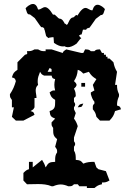

<svg xmlns="http://www.w3.org/2000/svg" viewBox="-20 -940 660 968"><path d="M509 -894C503 -879 503 -864 489 -864H488L463 -845C441 -814 431 -798 428 -798C427 -798 427 -798 427 -800C416 -796 415 -793 415 -791V-790C415 -789 400 -792 398 -790C392 -768 392 -766 390 -766H388C386 -766 384 -765 378 -760C378 -760 391 -746 390 -746C388 -746 386 -745 384 -743L366 -720C348 -707 333 -702 322 -702C315 -702 309 -704 305 -707C302 -706 299 -706 296 -706C285 -706 270 -711 252 -724L250 -752C248 -754 230 -750 228 -750C227 -750 225 -749 224 -748C207 -764 216 -749 205 -789C203 -791 203 -793 203 -794V-795C203 -797 202 -800 191 -804C191 -802 191 -802 190 -802C187 -802 177 -818 155 -849L130 -868C129 -868 130 -867 129 -867C115 -867 115 -883 109 -898C113 -904 131 -920 146 -920C157 -920 166 -912 172 -892H174C186 -892 195 -904 207 -904C217 -904 230 -895 248 -865C249 -867 250 -867 252 -867C260 -867 273 -846 280 -846C295 -846 303 -827 307 -820L308 -821C310 -819 314 -818 316 -814C317 -816 318 -817 319 -818L320 -816C324 -823 333 -852 348 -852C356 -852 363 -872 370 -861C388 -891 401 -900 411 -900C423 -900 432 -888 444 -888H446C452 -908 461 -916 472 -916C487 -916 505 -900 509 -894ZM390 -522V-503H409V-522ZM372 -399C393 -401 392 -399 400 -418C381 -414 381 -415 372 -399ZM230 -597C242 -591 240 -596 240 -578H220ZM192 -588 202 -578ZM154 -691C138 -682 134 -682 116 -682C118 -666 120 -668 106 -664L68 -626V-588C49 -575 47 -572 40 -550C55 -545 55 -546 60 -531C53 -506 45 -487 30 -465C30 -448 31 -450 40 -436V-399H50L40 -351L60 -332H98L154 -361C149 -376 149 -375 134 -380C149 -389 148 -388 154 -399V-446H164C164 -460 160 -472 160 -483C160 -494 162 -503 172 -512C170 -519 170 -526 170 -532C170 -548 175 -560 182 -578C191 -563 191 -565 202 -559H240C245 -544 243 -546 258 -541C255 -530 254 -520 254 -512C254 -504 255 -495 258 -484C241 -484 244 -483 230 -474C237 -452 239 -449 258 -436V-426C258 -402 257 -388 230 -380C233 -355 236 -351 258 -342L240 -323C240 -306 239 -309 248 -295V-285C248 -263 250 -253 268 -238L258 -200C267 -186 268 -189 268 -172C259 -160 258 -148 258 -133V-124C229 -123 224 -120 210 -96C205 -112 201 -120 192 -134L145 -96V-124H126V-87C113 -83 109 -79 98 -68V-30L116 -11C134 -11 154 -12 172 -12C195 -12 219 -10 240 -1H248C262 -7 274 -10 286 -10C298 -10 310 -7 324 -1H330C341 -1 344 -2 353 -11H372L380 -1H418V8H456C471 -4 475 -7 494 -11V-20C512 -20 516 -21 532 -30L514 -77L476 -87L466 -96L456 -124C434 -124 419 -123 400 -115C387 -131 384 -132 362 -134C362 -153 362 -167 353 -181V-200C358 -207 359 -210 359 -214C359 -218 358 -221 353 -228V-247L372 -304C367 -320 362 -330 353 -342L362 -370L353 -389V-399C358 -406 359 -409 359 -413C359 -417 358 -420 353 -427V-446L362 -455C361 -473 361 -477 353 -493C362 -501 366 -507 366 -512C366 -517 362 -523 353 -531C365 -550 370 -564 372 -588C385 -584 389 -580 400 -569L428 -578C440 -559 447 -553 466 -541L448 -512L456 -484L438 -474V-465C443 -449 446 -439 456 -427V-418C447 -409 448 -407 448 -396V-389C460 -374 462 -370 466 -351L484 -332H532C548 -349 554 -358 560 -380L590 -389C585 -404 585 -403 570 -408C570 -427 572 -436 580 -455V-465C572 -483 570 -492 570 -512H560L570 -578C560 -595 556 -606 552 -626L532 -645H522V-654H514V-664H504V-673H494L484 -691C468 -690 465 -691 456 -682H438C428 -691 425 -690 409 -691L400 -673H390L314 -691C299 -681 302 -684 296 -673L240 -691H210V-682C191 -682 188 -682 172 -691Z"/></svg>

Font: GNUTypewriter
Style: Standard
Weight: 400
Version: Version 001.000